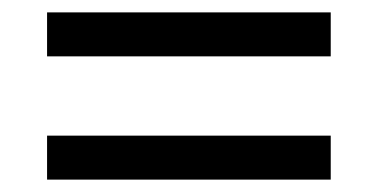

<svg xmlns="http://www.w3.org/2000/svg" viewBox="-20 -507 612 310"><path d="M56 -416V-487H514V-416ZM56 -217V-288H514V-217Z"/></svg>

Font: lguzrati05
Style: Book
Weight: 400
Designer: Jelle Bosma - Monotype Design Team, Universal Thirst
Foundry: Monotype Imaging Inc.
Version: Version 2.106